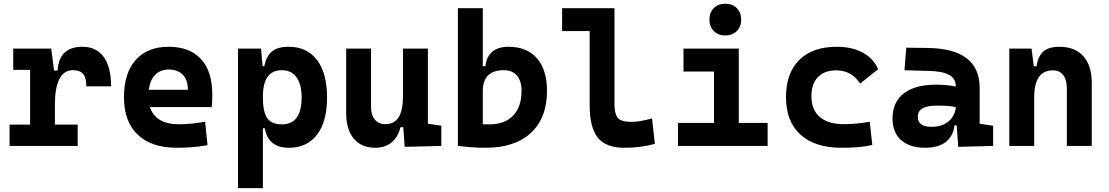

<svg xmlns="http://www.w3.org/2000/svg" viewBox="-20 -776 5899 1021"><path d="M272 -222.7V-113.3H393.1V0H30.8V-113.3H140.1V-404.3H50.3V-517.6H252.4L267.6 -400.9H286.1Q293.9 -527.3 418.5 -527.3Q492.2 -527.3 531.5 -473.1Q570.8 -418.9 570.8 -316.9H439Q439 -362.8 422.1 -382.8Q405.3 -402.8 368.2 -402.8Q319.8 -402.8 295.9 -356Q272 -309.1 272 -222.7Z M919.9 9.8Q785.6 9.8 712.4 -59.8Q639.2 -129.4 639.2 -259.8Q639.2 -386.7 701.4 -457Q763.7 -527.3 877 -527.3Q987.8 -527.3 1048.3 -462.4Q1108.9 -397.5 1108.9 -273.4Q1108.9 -238.3 1106 -206.5H777.3Q807.6 -115.2 931.6 -115.2Q966.8 -115.2 1001 -118.9Q1035.2 -122.6 1070.8 -128.9L1083.5 -3.9Q1033.7 4.9 992.7 7.3Q951.7 9.8 919.9 9.8ZM771 -298.3H979Q979 -350.6 952.4 -378.4Q925.8 -406.2 877.9 -406.2Q833 -406.2 805.4 -378.2Q777.8 -350.1 771 -298.3Z M1245.6 224.6V-517.6H1368.2L1376.5 -423.8H1385.7Q1395 -476.1 1425.5 -501.7Q1456.1 -527.3 1515.1 -527.3Q1612.3 -527.3 1665.8 -457Q1719.2 -386.7 1719.2 -258.3Q1719.2 -128.9 1665.8 -59.6Q1612.3 9.8 1516.1 9.8Q1461.9 9.8 1429.2 -16.1Q1396.5 -42 1388.7 -93.8H1377.9V224.6ZM1377.9 -258.3Q1377.9 -183.1 1400.4 -148.9Q1422.9 -114.7 1479 -114.7Q1584 -114.7 1584 -258.3Q1584 -327.1 1556.6 -365Q1529.3 -402.8 1479 -402.8Q1428.7 -402.8 1403.3 -368.2Q1377.9 -333.5 1377.9 -258.3Z M1975.6 9.8Q1901.9 9.8 1861.3 -38.8Q1820.8 -87.4 1820.8 -175.8V-517.6H1953.1V-208.5Q1953.1 -164.1 1973.4 -139.9Q1993.7 -115.7 2029.3 -115.7Q2075.7 -115.7 2099.4 -151.6Q2123 -187.5 2123 -272V-517.6H2255.4V-118.2L2326.7 -107.4V0L2131.8 4.9L2124.5 -99.6H2109.4Q2097.2 -46.9 2062 -18.6Q2026.9 9.8 1975.6 9.8Z M2562 9.8Q2524.9 9.8 2488.8 7.1Q2452.6 4.4 2415 0V-732.4H2547.4V-423.8H2561Q2574.2 -527.3 2684.1 -527.3Q2781.7 -527.3 2835.2 -466.3Q2888.7 -405.3 2888.7 -293Q2888.7 -148.9 2803.5 -69.6Q2718.3 9.8 2562 9.8ZM2547.4 -291V-115.2Q2556.2 -114.7 2564.9 -114.7Q2573.7 -114.7 2582.5 -114.7Q2664.1 -114.7 2708.7 -161.4Q2753.4 -208 2753.4 -293Q2753.4 -345.7 2728.8 -374.3Q2704.1 -402.8 2658.7 -402.8Q2547.4 -402.8 2547.4 -291Z M3299.8 9.8Q3202.1 9.8 3158.9 -43.9Q3115.7 -97.7 3115.7 -215.8V-610.8H2969.2V-732.4H3247.6V-220.7Q3247.6 -171.9 3264.4 -149.9Q3281.2 -127.9 3338.9 -127.9Q3381.8 -127.9 3447.3 -146.5L3462.4 -10.7Q3420.9 0 3382.3 4.9Q3343.8 9.8 3299.8 9.8Z M3585.4 0V-122.1H3776.9V-395.5H3614.7V-517.6H3908.7V-122.1H4062V0ZM3836.9 -587.4Q3799.3 -587.4 3775.9 -610.8Q3752.4 -634.3 3752.4 -671.9Q3752.4 -709.5 3775.9 -732.9Q3799.3 -756.3 3836.9 -756.3Q3874.5 -756.3 3897.9 -732.9Q3921.4 -709.5 3921.4 -671.9Q3921.4 -634.3 3897.9 -610.8Q3874.5 -587.4 3836.9 -587.4Z M4455.1 9.8Q4314 9.8 4236.8 -59.8Q4159.7 -129.4 4159.7 -259.8Q4159.7 -386.7 4230 -457Q4300.3 -527.3 4430.7 -527.3Q4510.7 -527.3 4568.1 -496.1Q4625.5 -464.8 4649.4 -407.7L4553.7 -331.5Q4508.8 -401.9 4426.8 -401.9Q4364.7 -401.9 4329.8 -366.2Q4294.9 -330.6 4294.9 -264.6Q4294.9 -191.9 4339.6 -153.8Q4384.3 -115.7 4466.8 -115.7Q4502 -115.7 4536.9 -119.1Q4571.8 -122.6 4605 -128.4L4618.7 -4.9Q4579.1 3.9 4537.1 6.8Q4495.1 9.8 4455.1 9.8Z M5075.7 4.9 5067.4 -109.4H5055.7Q5048.3 -49.8 5008.1 -20Q4967.8 9.8 4900.4 9.8Q4817.9 9.8 4772 -30.8Q4726.1 -71.3 4726.1 -146Q4726.1 -232.9 4786.1 -279.3Q4846.2 -325.7 4956.5 -325.7Q4988.8 -325.7 5013.9 -323.2Q5039.1 -320.8 5062.5 -315.4V-316.9Q5062.5 -358.4 5027.1 -377.7Q4991.7 -397 4921.9 -398.9L4789.6 -402.3L4799.3 -522.5L4912.1 -521Q5052.7 -519 5121.1 -465.6Q5189.5 -412.1 5189.5 -309.6V-118.2L5261.2 -107.4V0ZM5062.5 -206.5Q5034.2 -212.4 5011.2 -213.4Q4988.3 -214.4 4962.9 -214.4Q4860.4 -214.4 4860.4 -155.8Q4860.4 -101.6 4933.1 -101.6Q4975.1 -101.6 5003.7 -116.9Q5032.2 -132.3 5046.9 -156.5Q5061.5 -180.7 5062.5 -206.5Z M5653.3 0V-304.2Q5653.3 -351.1 5634 -376.5Q5614.7 -401.9 5579.1 -401.9Q5479.5 -401.9 5479.5 -258.3V0H5347.2V-517.6H5465.3L5477.5 -423.8H5492.2Q5499.5 -476.1 5527.8 -501.7Q5556.2 -527.3 5613.8 -527.3Q5695.8 -527.3 5740.7 -477.5Q5785.6 -427.7 5785.6 -336.9V0Z"/></svg>

Font: Cascadia Mono PL
Style: Bold
Weight: 700
Monospace: yes
Designer: Aaron Bell
Foundry: Saja Typeworks
Version: Version 2404.023; ttfautohint (v1.8.4)